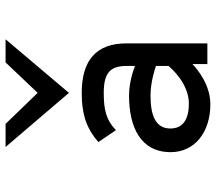

<svg xmlns="http://www.w3.org/2000/svg" viewBox="-64 -718 793 706"><g transform="rotate(-90 333.0 -365.5)"><path d="M163 -401 207 -336 211 -340C246 -372 282 -381 344 -381C415 -381 443 -359 443 -298V-266C428 -272 383 -288 334 -288C219 -288 126 -246 126 -135C126 -46 200 11 302 11C372 11 428 -34 450 -55V0H526V-298C526 -409 463 -462 344 -462C258 -462 209 -440 167 -404ZM213 -136C213 -193 266 -209 334 -209C382 -209 429 -194 443 -189V-143C435 -133 378 -68 305 -68C248 -68 213 -89 213 -136ZM344 -509 541 -742H456L344 -624L230 -742H145Z"/></g></svg>

Font: Charger Monospace
Style: Regular
Weight: 400
Designer: Jasper
Foundry: Cannot Into Space Fonts
Version: Version 0.980